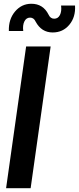

<svg xmlns="http://www.w3.org/2000/svg" viewBox="-20 -996 417 1016"><path d="M258.8 -824.2Q199.7 -824.2 168.9 -880.9Q159.2 -902.8 139.2 -902.8Q119.1 -902.8 109.1 -882.8Q99.1 -862.8 103 -832H26.9Q24.9 -894 59.6 -935.1Q94.2 -976.1 146 -976.1Q208 -976.1 236.8 -918.9Q246.6 -897 266.8 -897Q287.1 -897 297.1 -916.5Q307.1 -936 303.2 -966.8H377Q380.9 -905.8 346.9 -865Q313 -824.2 258.8 -824.2ZM118.2 -750H248L142.1 0H12.2Z"/></svg>

Font: Oakes Grotesk
Style: SemiBold Italic
Weight: 600
Designer: Samuel Oakes
Foundry: Samuel Oakes
Version: Version 1.0 | wf-rip DC20170320